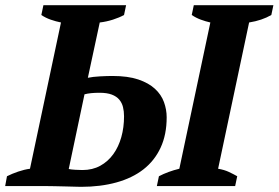

<svg xmlns="http://www.w3.org/2000/svg" viewBox="-44 -720 1078 743"><path d="M866 0H563L571 -38Q588 -47 608.5 -54.5Q629 -62 650 -67L770 -633Q752 -637 733 -644Q714 -651 698 -662L706 -700H1014L1006 -662Q970 -641 920 -633L800 -67Q824 -63 842 -54.5Q860 -46 874 -38ZM-24 0 -17 -38Q3 -48 26.5 -56Q50 -64 72 -67L192 -633Q172 -637 152 -644Q132 -651 116 -662L124 -700H444L436 -662Q418 -652 393 -644Q368 -636 342 -633L296 -419Q315 -423 343 -424.5Q371 -426 391 -426Q451 -426 491 -412.5Q531 -399 555.5 -376.5Q580 -354 590.5 -325Q601 -296 601 -266Q601 -199 577.5 -148.5Q554 -98 511 -64.5Q468 -31 406.5 -14Q345 3 270 3Q265 3 248.5 2.5Q232 2 210.5 1.5Q189 1 167 0.5Q145 0 130 0ZM341 -361Q305 -361 283 -355L222 -66Q230 -64 247 -63Q264 -62 275 -62Q314 -62 344 -78.5Q374 -95 394.5 -123.5Q415 -152 425.5 -189.5Q436 -227 436 -270Q436 -289 432 -305.5Q428 -322 417.5 -334.5Q407 -347 388.5 -354Q370 -361 341 -361Z"/></svg>

Font: PT Serif
Style: Bold Italic
Weight: 700
Italic angle: -12°
Designer: A.Korolkova, O.Umpeleva, V.Yefimov
Foundry: ParaType Ltd
Version: Version 1.000W OFL